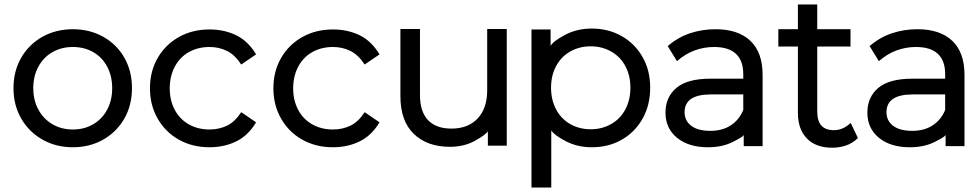

<svg xmlns="http://www.w3.org/2000/svg" viewBox="-20 -640 4352 854"><path d="M40 -248Q40 -324 74.5 -383.5Q109 -443 169 -476.5Q229 -510 304 -510Q379 -510 439 -476.5Q499 -443 533 -383.5Q567 -324 567 -248Q567 -172 533 -112.5Q499 -53 439 -19Q379 15 304 15Q229 15 169 -19Q109 -53 74.5 -112.5Q40 -172 40 -248ZM479 -248Q479 -302 456.5 -344Q434 -386 394 -408.5Q354 -431 304 -431Q254 -431 214 -408.5Q174 -386 151 -344Q128 -302 128 -248Q128 -194 151 -152Q174 -110 214 -87Q254 -64 304 -64Q354 -64 394 -87Q434 -110 456.5 -152Q479 -194 479 -248Z M647 -247Q647 -323 681.5 -382.5Q716 -442 776 -475.5Q836 -509 912 -509Q978 -509 1031 -483Q1084 -457 1119 -398L1053 -353Q1025 -396 989.5 -413.5Q954 -431 912 -431Q861 -431 820.5 -408.5Q780 -386 757.5 -343.5Q735 -301 735 -247Q735 -193 757.5 -151Q780 -109 820.5 -86.5Q861 -64 912 -64Q954 -64 989.5 -81Q1025 -98 1053 -141L1119 -96Q1084 -37 1030.5 -11Q977 15 912 15Q836 15 776 -18.5Q716 -52 681.5 -112Q647 -172 647 -247Z M1196 -247Q1196 -323 1230.5 -382.5Q1265 -442 1325 -475.5Q1385 -509 1461 -509Q1527 -509 1580 -483Q1633 -457 1668 -398L1602 -353Q1574 -396 1538.5 -413.5Q1503 -431 1461 -431Q1410 -431 1369.5 -408.5Q1329 -386 1306.5 -343.5Q1284 -301 1284 -247Q1284 -193 1306.5 -151Q1329 -109 1369.5 -86.5Q1410 -64 1461 -64Q1503 -64 1538.5 -81Q1574 -98 1602 -141L1668 -96Q1633 -37 1579.5 -11Q1526 15 1461 15Q1385 15 1325 -18.5Q1265 -52 1230.5 -112Q1196 -172 1196 -247Z M2234 -511V8H2150V-56Q2140 -40 2092 -13.5Q2044 13 1981 13Q1880 13 1820.5 -44.5Q1761 -102 1761 -212V-511H1848V-218Q1848 -143 1884 -105.5Q1920 -68 1988 -68Q2062 -68 2104.5 -113Q2147 -158 2147 -239V-511Z M2872 -250Q2872 -172 2838 -112Q2804 -52 2745.5 -18.5Q2687 15 2612 15Q2549 15 2497.5 -11.5Q2446 -38 2432 -60V194H2344V-509H2429V-436Q2442 -458 2494.5 -485.5Q2547 -513 2612 -513Q2686 -513 2745 -479.5Q2804 -446 2838 -386.5Q2872 -327 2872 -250ZM2784 -250Q2784 -304 2761.5 -346Q2739 -388 2698 -411Q2657 -434 2608 -434Q2557 -434 2516.5 -411Q2476 -388 2453.5 -346Q2431 -304 2431 -250Q2431 -196 2453.5 -153.5Q2476 -111 2516.5 -88Q2557 -65 2608 -65Q2657 -65 2698 -88Q2739 -111 2761.5 -153.5Q2784 -196 2784 -250Z M3372 -307V10H3288V-39Q3283 -30 3237 -7.5Q3191 15 3129 15Q3043 15 2991.5 -27Q2940 -69 2940 -139Q2940 -208 2988.5 -249Q3037 -290 3140 -290H3286V-310Q3286 -370 3253.5 -400.5Q3221 -431 3156 -431Q3112 -431 3070.5 -416Q3029 -401 2991 -368L2950 -435Q2995 -474 3049 -492Q3103 -510 3163 -510Q3263 -510 3317.5 -458.5Q3372 -407 3372 -307ZM3286 -151V-220H3142Q3025 -220 3025 -141Q3025 -103 3054.5 -80.5Q3084 -58 3140 -58Q3193 -58 3230.5 -82.5Q3268 -107 3286 -151Z M3796 -26Q3771 -2 3742 7.5Q3713 17 3681 17Q3609 17 3569 -24Q3529 -65 3529 -139V-433H3442V-510H3529V-620H3615V-510H3763V-433H3615V-143Q3615 -102 3633.5 -81.5Q3652 -61 3689 -61Q3707 -61 3724.5 -67.5Q3742 -74 3764 -93Z M4270 -307V10H4186V-39Q4181 -30 4135 -7.5Q4089 15 4027 15Q3941 15 3889.5 -27Q3838 -69 3838 -139Q3838 -208 3886.5 -249Q3935 -290 4038 -290H4184V-310Q4184 -370 4151.5 -400.5Q4119 -431 4054 -431Q4010 -431 3968.5 -416Q3927 -401 3889 -368L3848 -435Q3893 -474 3947 -492Q4001 -510 4061 -510Q4161 -510 4215.5 -458.5Q4270 -407 4270 -307ZM4184 -151V-220H4040Q3923 -220 3923 -141Q3923 -103 3952.5 -80.5Q3982 -58 4038 -58Q4091 -58 4128.5 -82.5Q4166 -107 4184 -151Z"/></svg>

Font: AtCorfu Sans
Style: AtCorfu Sans Regular
Weight: 400
Designer: Kostas Teopoulos
Foundry: Kostas Teopoulos
Version: Version 1.00 July 8, 2025, initial release